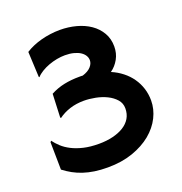

<svg xmlns="http://www.w3.org/2000/svg" viewBox="-123 -769 842 888"><g transform="rotate(-20 298.0 -325.0)"><path d="M48.8 -188 53.7 -193.8Q65.9 -177.2 83 -161.4Q100.1 -145.5 124.8 -132.8Q149.4 -120.1 182.1 -112.3Q214.8 -104.5 257.8 -104.5Q294.9 -104.5 326.2 -112.1Q357.4 -119.6 380.1 -133.8Q402.8 -147.9 415.3 -168.9Q427.7 -189.9 427.7 -217.3Q427.7 -242.7 411.4 -261.2Q395 -279.8 370.1 -292Q345.2 -304.2 315.4 -310.1Q285.6 -315.9 258.8 -315.9Q221.7 -315.9 189.7 -305.7Q157.7 -295.4 132.8 -276.9L129.9 -280.3L134.8 -395.5Q167 -412.6 202.1 -419.9Q237.3 -427.2 276.9 -427.2Q281.2 -427.2 285.6 -427.2Q290 -427.2 294.4 -426.8Q322.3 -435.5 335.9 -450.7Q349.6 -465.8 349.6 -482.4Q349.6 -494.1 343.3 -505.1Q336.9 -516.1 324.2 -524.7Q311.5 -533.2 292.5 -538.3Q273.4 -543.5 248.5 -543.5Q229.5 -543.5 208.5 -539.6Q187.5 -535.6 167.7 -528.3Q147.9 -521 131.1 -510.7Q114.3 -500.5 103.5 -488.3L101.1 -490.7L95.2 -615.7Q111.8 -626.5 131.8 -635Q151.9 -643.6 173.8 -649.4Q195.8 -655.3 219.5 -658.4Q243.2 -661.6 266.6 -661.6Q308.1 -661.6 346.4 -651.4Q384.8 -641.1 413.8 -621.1Q442.9 -601.1 460.2 -571.5Q477.5 -542 477.5 -503.9Q477.5 -470.2 462.4 -442.9Q447.3 -415.5 422.4 -397.9Q452.1 -385.3 476.3 -366.2Q500.5 -347.2 517.3 -323Q534.2 -298.8 543.2 -270.5Q552.2 -242.2 552.2 -210.9Q552.2 -168.5 532.2 -128.4Q512.2 -88.4 474.4 -57.1Q436.5 -25.9 382.1 -6.8Q327.6 12.2 258.8 12.2Q223.1 12.2 193.8 7.8Q164.6 3.4 139.6 -4.9Q114.7 -13.2 93 -25.1Q71.3 -37.1 50.8 -52.7Z"/></g></svg>

Font: Hammersmith One
Style: Regular
Weight: 400
Designer: Nicole Fally
Foundry: Nicole Fally
Version: Version 1.002